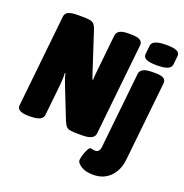

<svg xmlns="http://www.w3.org/2000/svg" viewBox="-159 -858 1160 1211"><g transform="rotate(20 421.0 -252.0)"><path d="M87 2Q7 2 12 -42L77 -659Q79 -682 99 -692Q119 -702 161 -702H193Q224 -702 242.5 -699Q261 -696 271.5 -685Q282 -674 290 -649L376 -386Q379 -377 382 -368.5Q385 -360 388 -351L393 -352Q393 -362 393.5 -372Q394 -382 395 -392L423 -659Q427 -702 501 -702H521Q601 -702 597 -658L532 -41Q528 2 447 2H418Q386 2 368 -1Q350 -4 340 -15Q330 -26 320 -50L238 -258Q231 -275 224 -295.5Q217 -316 215 -330L210 -329Q212 -316 211 -293.5Q210 -271 208 -249L186 -41Q182 2 101 2ZM597 212Q544 212 514.5 192Q485 172 485 156Q485 144 491.5 121Q498 98 508 79Q518 60 526 60Q531 60 540 62.5Q549 65 557 65Q586 65 590 28L644 -483Q649 -525 725 -525H747Q787 -525 803.5 -514.5Q820 -504 818 -483L762 48Q754 124 710 168Q666 212 597 212ZM738 -574Q689 -574 667.5 -584.5Q646 -595 648 -616L654 -674Q656 -695 680 -705.5Q704 -716 753 -716Q803 -716 823.5 -705.5Q844 -695 842 -674L836 -616Q834 -595 811 -584.5Q788 -574 738 -574Z"/></g></svg>

Font: Asap Condensed Condensed Black
Style: Italic
Weight: 900
Width: 3
Italic angle: -6°
Designer: Pablo Cosgaya
Foundry: Omnibus-Type
Version: Version 3.001; ttfautohint (v1.8.4.7-5d5b)